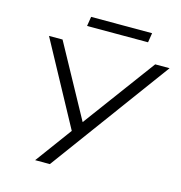

<svg xmlns="http://www.w3.org/2000/svg" viewBox="-124 -983 1035 1095"><g transform="rotate(15 393.5 -436.0)"><path d="M182 0 350 -228V-198L75 -705H155L388 -279H387L702 -705H787L269 0ZM270 -816 279 -872H639L630 -816Z"/></g></svg>

Font: Nunito Sans 7pt SemiExpanded Light
Style: Italic
Weight: 300
Width: 6
Italic angle: -9°
Designer: Vernon Adams
Foundry: Vernon Adams
Version: Version 3.101;gftools[0.9.27]